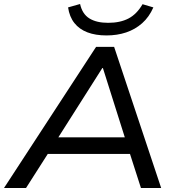

<svg xmlns="http://www.w3.org/2000/svg" viewBox="-35 -939 887 959"><path d="M-15 0 445 -705H535L770 0H669L605 -199L647 -170H168L222 -199L95 0ZM476 -599 243 -232 215 -253H625L595 -232L479 -599ZM497 -762Q442 -762 401.5 -777.5Q361 -793 336.5 -824Q312 -855 305 -902L365 -919Q376 -869 411.5 -847Q447 -825 505 -825Q565 -825 606.5 -846.5Q648 -868 677 -918L731 -902Q710 -854 675 -823Q640 -792 595 -777Q550 -762 497 -762Z"/></svg>

Font: Nunito Sans 10pt SemiExpanded Medium
Style: Italic
Weight: 500
Width: 6
Italic angle: -9°
Designer: Vernon Adams
Foundry: Vernon Adams
Version: Version 3.101;gftools[0.9.27]